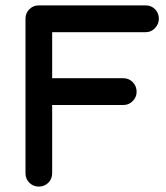

<svg xmlns="http://www.w3.org/2000/svg" viewBox="-20 -690 621 717"><path d="M75.2 -43V-620.1Q75.2 -641.1 89.6 -655.5Q104 -669.9 125 -669.9H523.9Q544.9 -669.9 559.1 -655.5Q573.2 -641.1 573.2 -620.1Q573.2 -600.1 558.8 -585Q544.4 -569.8 523.9 -569.8H174.8V-397.9H440.9Q461.4 -397.9 475.8 -383.1Q490.2 -368.2 490.2 -347.2Q490.2 -327.6 475.8 -312.7Q461.4 -297.9 440.9 -297.9H174.8V-43Q174.8 -22 160.4 -7.6Q146 6.8 125 6.8Q104 6.8 89.6 -7.6Q75.2 -22 75.2 -43Z"/></svg>

Font: Comic Neue
Style: Bold
Weight: 700
Designer: Craig Rozynski
Foundry: Craig Rozynski
Version: Version 2.003;hotconv 1.0.109;makeotfexe 2.5.65596